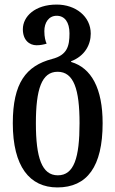

<svg xmlns="http://www.w3.org/2000/svg" viewBox="-20 -568 505 840"><path d="M231 252C361 252 429 161 429 -29C429 -181 380 -271 291 -297V-300C351 -323 377 -372 377 -421C377 -496 311 -548 228 -548C133 -548 80 -496 80 -440C80 -392 109 -370 140 -370C156 -370 171 -373 184 -377C179 -388 174 -405 174 -432C174 -469 193 -499 228 -499C263 -499 284 -471 284 -422C284 -366 274 -327 208 -310C94 -280 36 -205 36 -29C36 161 110 252 231 252ZM233 199C163 199 137 122 137 -29C137 -177 162 -254 232 -254C303 -254 328 -177 328 -29C328 122 304 199 233 199Z"/></svg>

Font: Noto Serif Georgian ExtraCondensed Medium
Style: Regular
Weight: 500
Width: 2
Designer: Monotype Design Team, Akaki Razmadze
Foundry: Google LLC
Version: Version 2.003